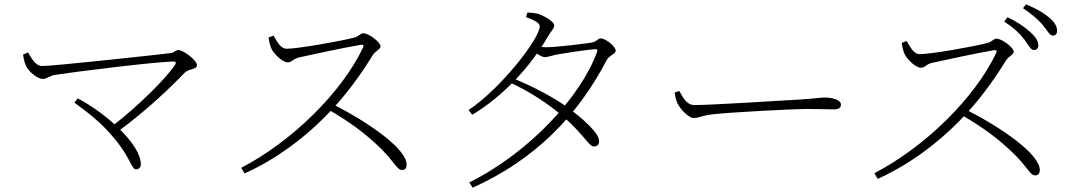

<svg xmlns="http://www.w3.org/2000/svg" viewBox="-20 -830 4990 890"><path d="M501 -246 526 -220C662 -319 780 -434 835 -492C858 -514 893 -506 893 -529C893 -550 830 -598 807 -598C794 -598 787 -586 773 -584C707 -576 230 -524 176 -524C142 -524 124 -565 110 -587L87 -577C90 -550 97 -531 103 -520C114 -499 152 -464 179 -464C196 -464 213 -480 236 -483C325 -497 686 -542 783 -545C795 -545 798 -540 791 -529C751 -468 621 -338 501 -246ZM611 -45C623 -45 633 -54 633 -68C633 -163 466 -309 340 -374L325 -354C382 -313 431 -274 468 -235C589 -110 585 -45 611 -45Z M1098 -52 1114 -26C1293 -107 1434 -229 1527 -331C1607 -418 1673 -517 1707 -573C1720 -595 1744 -600 1744 -616C1744 -634 1689 -676 1664 -676C1652 -676 1642 -661 1623 -656C1565 -640 1359 -604 1310 -604C1277 -604 1262 -643 1248 -665L1225 -656C1228 -628 1236 -608 1241 -599C1253 -578 1290 -541 1313 -541C1335 -541 1336 -557 1367 -564C1423 -576 1567 -608 1651 -622C1662 -624 1668 -622 1663 -610C1565 -402 1333 -174 1098 -52ZM1843 -42C1859 -42 1865 -52 1865 -67C1865 -141 1686 -264 1523 -347L1502 -322C1593 -270 1671 -215 1750 -137C1811 -75 1821 -42 1843 -42Z M2155 16 2171 40C2461 -90 2658 -295 2791 -549C2803 -574 2834 -579 2834 -595C2834 -615 2787 -652 2765 -652C2750 -652 2748 -636 2719 -632C2692 -628 2562 -611 2508 -611C2496 -611 2481 -613 2461 -617L2447 -598C2468 -581 2491 -565 2506 -565C2518 -565 2540 -573 2561 -577C2599 -584 2698 -599 2737 -602C2747 -603 2752 -600 2747 -588C2674 -386 2439 -126 2155 16ZM2733 -151C2749 -151 2757 -160 2757 -176C2757 -213 2685 -278 2611 -332C2549 -377 2454 -428 2356 -468L2343 -448C2439 -404 2522 -348 2589 -291C2687 -206 2710 -151 2733 -151ZM2152 -320 2169 -298C2308 -381 2437 -517 2520 -661C2534 -686 2549 -697 2549 -713C2549 -728 2509 -753 2480 -764C2462 -770 2442 -771 2425 -772L2418 -751C2454 -737 2482 -725 2482 -708C2482 -653 2306 -423 2152 -320Z M3195 -283C3221 -283 3231 -294 3282 -300C3356 -309 3660 -325 3718 -325C3775 -325 3810 -323 3843 -323C3873 -323 3878 -333 3878 -346C3878 -367 3836 -378 3806 -378C3780 -378 3759 -373 3692 -369C3652 -367 3282 -343 3200 -343C3163 -343 3147 -376 3129 -408L3107 -401C3110 -384 3112 -371 3119 -354C3131 -326 3172 -283 3195 -283Z M4772 -598C4784 -598 4793 -604 4793 -619C4793 -639 4782 -658 4756 -681C4734 -702 4699 -727 4650 -750L4635 -730C4677 -703 4704 -678 4726 -650C4747 -623 4757 -598 4772 -598ZM4033 -27 4049 -1C4228 -82 4369 -204 4462 -306C4542 -393 4608 -492 4642 -548C4655 -570 4679 -575 4679 -591C4679 -609 4624 -651 4599 -651C4587 -651 4577 -636 4558 -631C4500 -615 4294 -579 4245 -579C4212 -579 4197 -618 4183 -640L4160 -631C4163 -603 4171 -583 4176 -574C4188 -553 4225 -516 4248 -516C4270 -516 4271 -532 4302 -539C4358 -551 4502 -583 4586 -597C4597 -599 4603 -597 4598 -585C4500 -377 4268 -149 4033 -27ZM4778 -17C4794 -17 4800 -27 4800 -42C4800 -116 4621 -239 4458 -322L4437 -297C4528 -245 4606 -190 4685 -112C4746 -50 4756 -17 4778 -17ZM4860 -665C4872 -665 4880 -672 4880 -687C4880 -707 4870 -726 4843 -749C4820 -769 4784 -790 4736 -810L4722 -792C4764 -764 4790 -741 4812 -716C4834 -690 4845 -665 4860 -665Z"/></svg>

Font: Source Han Serif TW VF
Style: Regular
Weight: 250
Designer: Ryoko NISHIZUKA 西塚涼子 (kana & ideographs); Frank Grießhammer (Latin, Greek & Cyrillic); Wenlong ZHANG 张文龙 (bopomofo); San
Foundry: Adobe
Version: Version 2.002;hotconv 1.1.0;makeotfexe 2.6.0